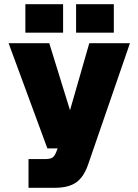

<svg xmlns="http://www.w3.org/2000/svg" viewBox="-20 -746 660 916"><path d="M116 150V13H194Q218 13 229 6.5Q240 0 248 -20L255 -38H206L21 -540H215L314 -220L406 -540H600L400 40Q379 100 342.5 125Q306 150 240 150ZM101 -590V-726H281V-590ZM343 -590V-726H523V-590Z"/></svg>

Font: Geist Black
Style: Regular
Weight: 400
Designer: Basement.studio, Andrés Briganti, Mateo Zaragoza
Foundry: Basement.studio, Vercel, Andrés Briganti, Guido Ferreyra, Mateo Zaragoza
Version: Version 1.401